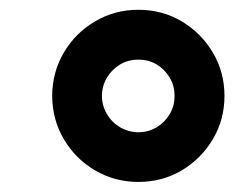

<svg xmlns="http://www.w3.org/2000/svg" viewBox="-20 -752 475 389"><path d="M260.5 -383.4Q212.4 -383.4 172.6 -406.8Q132.7 -430.3 109.4 -469.9Q86 -509.5 85.7 -557.6Q86 -606 109.4 -645.6Q132.7 -685.2 172.6 -708.7Q212.4 -732.2 260.5 -732.2Q308.9 -732.2 348.2 -708.7Q387.6 -685.2 411.2 -645.6Q434.8 -606 434.8 -557.6Q434.8 -509.5 411.2 -469.9Q387.6 -430.3 348.2 -406.8Q308.9 -383.4 260.5 -383.4ZM260.5 -484Q280.9 -484.3 297.4 -494.1Q313.9 -504 323.8 -520.8Q333.8 -537.5 333.6 -557.6Q333.8 -578.2 323.8 -594.8Q313.9 -611.4 297.4 -621.4Q280.9 -631.3 260.5 -631.1Q240.1 -631.3 223.4 -621.4Q206.6 -611.4 196.7 -594.8Q186.7 -578.2 186.5 -557.6Q186.7 -537.5 196.7 -520.8Q206.6 -504 223.4 -494.1Q240.1 -484.3 260.5 -484Z"/></svg>

Font: Inter Tight
Style: Italic
Weight: 400
Italic angle: -9.39999°
Designer: Rasmus Andersson
Foundry: rsms
Version: Version 3.002